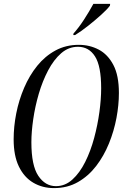

<svg xmlns="http://www.w3.org/2000/svg" viewBox="-20 -954 641 985"><path d="M257 11Q198 11 151 -16.5Q104 -44 77 -99.5Q50 -155 50 -239Q50 -305 63.5 -373Q77 -441 104 -504Q131 -567 171 -616.5Q211 -666 264.5 -695Q318 -724 384 -724Q440 -724 486.5 -699.5Q533 -675 561.5 -621Q590 -567 590 -477Q590 -416 577.5 -349Q565 -282 539 -218Q513 -154 473.5 -102.5Q434 -51 380 -20Q326 11 257 11ZM267 1Q314 1 351.5 -33Q389 -67 417 -123Q445 -179 463 -246Q481 -313 490 -379.5Q499 -446 499 -501Q499 -615 467.5 -664.5Q436 -714 380 -714Q332 -714 294 -681Q256 -648 227 -593Q198 -538 179 -473Q160 -408 150.5 -342.5Q141 -277 141 -224Q141 -105 176.5 -52Q212 1 267 1ZM357 -782Q384 -812 411 -853.5Q438 -895 459 -934H545L544 -925Q530 -906 499 -878Q468 -850 432 -821.5Q396 -793 365 -774H356Z"/></svg>

Font: Noto Serif Display ExtraCondensed
Style: Italic
Weight: 400
Width: 2
Italic angle: -12°
Designer: Monotype Design Team
Foundry: Monotype Imaging Inc.
Version: Version 2.009